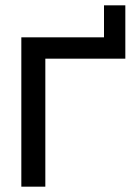

<svg xmlns="http://www.w3.org/2000/svg" viewBox="-20 -700 510 720"><path d="M60 0V-560H370V-680H450V-480H150V0Z"/></svg>

Font: Tektur
Style: Regular
Weight: 400
Designer: Adam Jagosz
Foundry: Adam Jagosz
Version: Version 1.005;gftools[0.9.30]